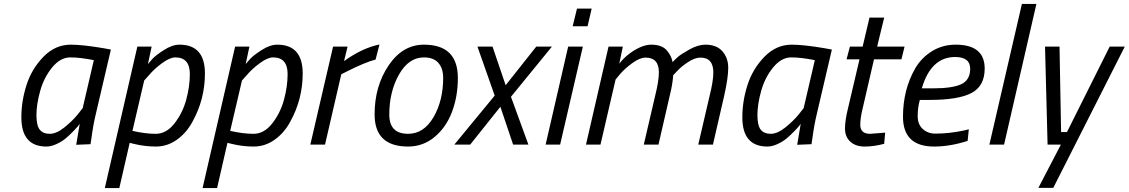

<svg xmlns="http://www.w3.org/2000/svg" viewBox="-20 -738 5761 980"><path d="M217 10Q89 10 89 -139Q89 -222 115.5 -304.5Q142 -387 202 -448.5Q262 -510 341 -510Q402 -510 508 -492L546 -485L470 -160Q456 -104 446 -28L442 -2L369 1Q383 -85 387 -106Q382 -97 357.5 -71.5Q333 -46 314 -30.5Q295 -15 268 -2.5Q241 10 217 10ZM459 -431Q389 -445 338.5 -445Q288 -445 246 -393.5Q204 -342 185 -273.5Q166 -205 166 -151Q166 -97 183 -76Q200 -55 234 -55Q268 -55 308.5 -87.5Q349 -120 376 -153L402 -186Z M896 -510Q1026 -510 1026 -363Q1026 -231 962 -116Q932 -60 883 -25Q834 10 776 10Q718 10 662 -4L642 -9L589 222H515L681 -500H754L735 -411Q744 -422 759 -438.5Q774 -455 816.5 -482.5Q859 -510 896 -510ZM875 -445Q847 -445 807 -415.5Q767 -386 742 -356L716 -327L656 -70Q721 -55 775 -55Q829 -55 870.5 -108Q912 -161 930.5 -229Q949 -297 949 -360Q949 -445 875 -445Z M1395 -510Q1525 -510 1525 -363Q1525 -231 1461 -116Q1431 -60 1382 -25Q1333 10 1275 10Q1217 10 1161 -4L1141 -9L1088 222H1014L1180 -500H1253L1234 -411Q1243 -422 1258 -438.5Q1273 -455 1315.5 -482.5Q1358 -510 1395 -510ZM1374 -445Q1346 -445 1306 -415.5Q1266 -386 1241 -356L1215 -327L1155 -70Q1220 -55 1274 -55Q1328 -55 1369.5 -108Q1411 -161 1429.5 -229Q1448 -297 1448 -360Q1448 -445 1374 -445Z M1564 0 1680 -500H1754L1736 -426Q1829 -493 1917 -511L1897 -434Q1843 -420 1752 -374L1722 -359L1639 0Z M2144 -510Q2317 -510 2317 -340Q2317 -247 2287.5 -168Q2258 -89 2199 -39.5Q2140 10 2063 10Q1892 10 1892 -154Q1892 -298 1963.5 -404Q2035 -510 2144 -510ZM2063 -55Q2143 -55 2192.5 -139.5Q2242 -224 2242 -341Q2242 -389 2217.5 -417Q2193 -445 2144 -445Q2066 -445 2016.5 -357.5Q1967 -270 1967 -153Q1967 -55 2063 -55Z M2417 -500H2494L2561 -303L2717 -500H2797L2588 -244L2677 0H2599L2534 -193L2380 0H2299L2505 -250Z M2765 0 2880 -500H2955L2839 0ZM2903 -604 2925 -694H3000L2979 -604Z M3343 -369Q3343 -444 3275 -444Q3246 -444 3207.5 -416Q3169 -388 3145 -360L3122 -332L3045 0H2971L3086 -500H3159L3141 -413Q3164 -443 3195 -466Q3256 -510 3304 -510Q3360 -510 3385 -479Q3408 -451 3413 -421Q3422 -431 3438.5 -446Q3455 -461 3499 -485.5Q3543 -510 3580 -510Q3638 -510 3667.5 -476Q3697 -442 3697 -392Q3697 -342 3677 -252L3619 0H3544L3602 -249Q3621 -325 3621 -368Q3621 -444 3555 -444Q3527 -444 3492.5 -421.5Q3458 -399 3437 -376L3416 -354Q3413 -307 3399 -252L3341 0H3266L3324 -249Q3343 -325 3343 -369Z M3897 10Q3769 10 3769 -139Q3769 -222 3795.5 -304.5Q3822 -387 3882 -448.5Q3942 -510 4021 -510Q4082 -510 4188 -492L4226 -485L4150 -160Q4136 -104 4126 -28L4122 -2L4049 1Q4063 -85 4067 -106Q4062 -97 4037.5 -71.5Q4013 -46 3994 -30.5Q3975 -15 3948 -2.5Q3921 10 3897 10ZM4139 -431Q4069 -445 4018.5 -445Q3968 -445 3926 -393.5Q3884 -342 3865 -273.5Q3846 -205 3846 -151Q3846 -97 3863 -76Q3880 -55 3914 -55Q3948 -55 3988.5 -87.5Q4029 -120 4056 -153L4082 -186Z M4371 -101Q4371 -55 4421 -55L4498 -61L4493 -4Q4441 10 4394 10Q4347 10 4320 -15Q4293 -40 4293 -82Q4293 -124 4309 -188L4367 -435H4301L4318 -500H4383L4418 -648H4493L4457 -500H4597L4581 -435H4441L4383 -184Q4371 -136 4371 -101Z M4754 -56Q4825 -56 4900 -72L4925 -78L4919 -19Q4830 10 4748 10Q4589 10 4589 -142Q4589 -281 4652 -390Q4684 -444 4737.5 -477Q4791 -510 4858 -510Q5006 -510 5006 -388Q5006 -299 4939 -263.5Q4872 -228 4726 -228H4675Q4664 -189 4664 -146Q4664 -103 4690 -79.5Q4716 -56 4754 -56ZM4740 -287Q4842 -287 4887 -308.5Q4932 -330 4932 -387Q4932 -447 4855 -447Q4732 -447 4685 -287Z M5030 0 5196 -718H5270L5105 0Z M5314 -500H5388L5396 -64H5426L5644 -500H5721L5356 221H5280L5395 0H5327Z"/></svg>

Font: TitilliumWebItalic
Style: Italic
Weight: 400
Italic angle: -13°
Version: Version 1.001;PS 57.000;hotconv 1.0.70;makeotf.lib2.5.55311